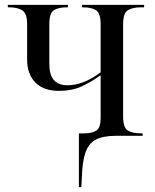

<svg xmlns="http://www.w3.org/2000/svg" viewBox="-20 -556 635 786"><path d="M303 210V-10H324Q357 -10 374.5 -21.5Q392 -33 392 -73V-248Q351 -219 312.5 -201.5Q274 -184 221 -184Q158 -184 124.5 -218.5Q91 -253 91 -312V-456Q91 -501 71.5 -513.5Q52 -526 17 -526H12V-536H258V-526H253Q220 -526 201 -514.5Q182 -503 182 -458V-293Q182 -207 256 -207Q288 -207 321 -219.5Q354 -232 392 -260V-457Q392 -502 373 -514Q354 -526 321 -526H316V-536H570V-526H556Q523 -526 503.5 -514Q484 -502 484 -457V-79Q484 -33 503.5 -21.5Q523 -10 558 -10H564V0H455Q402 0 372.5 15.5Q343 31 330 68Q317 105 315 172L313 210Z"/></svg>

Font: Noto Serif Display SemiCondensed
Style: Regular
Weight: 400
Width: 4
Designer: Monotype Design Team
Foundry: Monotype Imaging Inc.
Version: Version 2.009